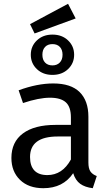

<svg xmlns="http://www.w3.org/2000/svg" viewBox="-20 -978 579 1010"><path d="M489 -52 468 12Q427 7 402 -11Q377 -29 365 -67Q312 12 208 12Q130 12 85 -32Q40 -76 40 -147Q40 -231 100.5 -276Q161 -321 272 -321H353V-360Q353 -416 326 -440Q299 -464 243 -464Q185 -464 101 -436L78 -503Q176 -539 260 -539Q353 -539 399 -493.5Q445 -448 445 -364V-123Q445 -91 456 -75.5Q467 -60 489 -52ZM353 -139V-260H284Q138 -260 138 -152Q138 -105 161 -81Q184 -57 229 -57Q308 -57 353 -139ZM370 -690Q370 -645 338 -614.5Q306 -584 256 -584Q206 -584 174 -614.5Q142 -645 142 -690Q142 -735 174 -765.5Q206 -796 256 -796Q306 -796 338 -765.5Q370 -735 370 -690ZM203 -690Q203 -664 217 -649Q231 -634 256 -634Q280 -634 294.5 -649Q309 -664 309 -690Q309 -716 295 -731Q281 -746 256 -746Q231 -746 217 -731Q203 -716 203 -690ZM378 -881 162 -802 138 -851 338 -958Z"/></svg>

Font: Fira Sans
Style: Regular
Weight: 400
Designer: bBox Type GmbH & Carrois Corporate GbR & Edenspiekermann AG
Foundry: bBox Type GmbH & Carrois Corporate GbR & Edenspiekermann AG
Version: Version 4.301